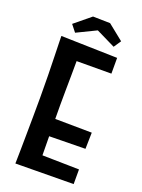

<svg xmlns="http://www.w3.org/2000/svg" viewBox="-159 -923 735 997"><g transform="rotate(20 208.0 -424.5)"><path d="M58 3Q58 3 58.5 -18.5Q59 -40 59.5 -76.5Q60 -113 60.5 -160Q61 -207 61.5 -259Q62 -311 62 -362Q62 -426 61 -486.5Q60 -547 58.5 -595.5Q57 -644 56.5 -672.5Q56 -701 56 -701L176 -689Q176 -689 175.5 -666.5Q175 -644 175 -607.5Q175 -571 174.5 -527Q174 -483 173.5 -440Q173 -397 173 -362Q173 -327 173.5 -280Q174 -233 174.5 -185Q175 -137 175.5 -96Q176 -55 176.5 -29.5Q177 -4 177 -4ZM58 3 116 -86 379 -81V0ZM112 -189V-286L376 -283L374 -193ZM104 -605 56 -701 367 -693V-606ZM330 -741 224 -793 117 -741 87 -779 176 -852 271 -850 357 -781Z"/></g></svg>

Font: Truculenta
Style: Bold
Weight: 700
Designer: Ivan Castro, Eva Sanz & Omnibus-Type Team
Foundry: Omnibus-Type
Version: Version 1.002